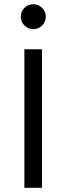

<svg xmlns="http://www.w3.org/2000/svg" viewBox="-20 -895 316 915"><path d="M180.2 -660.2V0H96.2V-660.2ZM79.1 -815.9Q79.1 -840.3 96.7 -857.7Q114.3 -875 139.2 -875Q163.1 -875 180.7 -857.4Q198.2 -839.8 198.2 -815.9Q198.2 -791 180.9 -773.4Q163.6 -755.9 139.2 -755.9Q114.3 -755.9 96.7 -773.4Q79.1 -791 79.1 -815.9Z"/></svg>

Font: Human Sans
Style: Regular
Weight: 400
Designer: Tim Radville
Foundry: Continuum
Version: Version 1.000;FEAKit 1.0